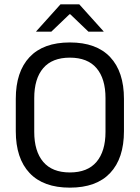

<svg xmlns="http://www.w3.org/2000/svg" viewBox="-20 -845 638 877"><path d="M299.1 12.1Q178.1 12.1 115.1 -54.7Q52.1 -121.6 52.1 -245.8V-393.5Q52.1 -517.4 115.1 -584.3Q178.1 -651.1 299.1 -651.1Q420.1 -651.1 483.1 -584.3Q546.2 -517.4 546.2 -393.5V-245.8Q546.2 -121.6 483.1 -54.7Q420.1 12.1 299.1 12.1ZM299.1 -57.3Q379.9 -57.3 420.9 -105.7Q461.9 -154.2 461.9 -242.7V-396.8Q461.9 -485.7 420.9 -533.7Q379.9 -581.7 299.1 -581.7Q218.4 -581.7 177.4 -533.7Q136.4 -485.7 136.4 -396.8V-242.7Q136.4 -154.2 177.4 -105.7Q218.4 -57.3 299.1 -57.3ZM145.2 -701.7 256.2 -825.1H342.2L453.2 -701.7V-700.4H383.9L301.1 -779.7H297.3L214.5 -700.4H145.2Z"/></svg>

Font: Anek Kannada Medium
Style: Regular
Weight: 500
Designer: Vaishnavi Murthy, Maithili Shingre (Kannada) & Yesha Goshar (Latin)
Foundry: Ek Type
Version: Version 1.003